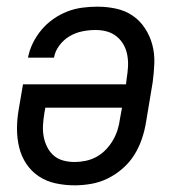

<svg xmlns="http://www.w3.org/2000/svg" viewBox="-20 -548 540 576"><path d="M204 8Q175 8 147 2Q119 -4 96.5 -19Q74 -34 59 -56.5Q44 -79 37.5 -106Q31 -133 31 -161.5Q31 -190 36 -219L49 -295H358L360 -312Q363 -330 364 -347.5Q365 -365 362 -382Q359 -399 351 -413.5Q343 -428 330 -438.5Q317 -449 301 -453.5Q285 -458 267 -458Q247 -458 227 -454Q207 -450 189 -439.5Q171 -429 158 -411.5Q145 -394 142 -375H64Q68 -397 78.5 -418.5Q89 -440 104.5 -458.5Q120 -477 140 -491Q160 -505 182 -513.5Q204 -522 227 -525Q250 -528 272 -528Q301 -528 328.5 -522Q356 -516 378 -501Q400 -486 415 -463Q430 -440 437 -413.5Q444 -387 443 -358.5Q442 -330 438 -301L418 -181Q414 -156 405.5 -131Q397 -106 383 -83.5Q369 -61 348.5 -43Q328 -25 304 -13Q280 -1 254 3.5Q228 8 204 8ZM204 -62Q220 -62 237 -65.5Q254 -69 269.5 -77.5Q285 -86 297.5 -99Q310 -112 319 -127.5Q328 -143 333 -159.5Q338 -176 340 -192L346 -225H116L113 -208Q110 -190 109 -172.5Q108 -155 111 -138.5Q114 -122 121.5 -107Q129 -92 141 -81.5Q153 -71 169.5 -66.5Q186 -62 204 -62Z"/></svg>

Font: Iosevka Oblique
Style: Regular
Weight: 400
Italic angle: -9°
Monospace: yes
Designer: Belleve Invis
Foundry: Belleve Invis
Version: Version 32.5.0; ttfautohint (v1.8.4)